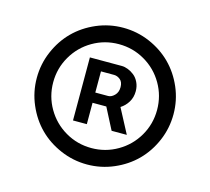

<svg xmlns="http://www.w3.org/2000/svg" viewBox="-87 -839 843 771"><g transform="rotate(15 335.0 -453.0)"><path d="M224.8 -191.6Q277.3 -169 335.2 -169Q393.1 -169 445.7 -191.6Q498.2 -214.1 536.2 -252.1Q574.2 -290.1 596.8 -342.7Q619.3 -395.2 619.3 -453.1Q619.3 -511 596.8 -563.6Q574.2 -616.1 536.2 -654.1Q498.2 -692.1 445.7 -714.7Q393.1 -737.2 335.2 -737.2Q277.3 -737.2 224.8 -714.7Q172.2 -692.1 134.2 -654.1Q96.2 -616.1 73.7 -563.6Q51.1 -511 51.1 -453.1Q51.1 -395.2 73.7 -342.7Q96.2 -290.1 134.2 -252.1Q172.2 -214.1 224.8 -191.6ZM443.5 -266.2Q393.8 -237.2 335.2 -237.2Q276.6 -237.2 226.9 -266.2Q177.2 -295.1 148.3 -344.8Q119.3 -394.5 119.3 -453.1Q119.3 -511.7 148.3 -561.4Q177.2 -611.2 226.9 -640.1Q276.6 -669 335.2 -669Q393.8 -669 443.5 -640.1Q493.3 -611.2 522.2 -561.4Q551.1 -511.7 551.1 -453.1Q551.1 -394.5 522.2 -344.8Q493.3 -295.1 443.5 -266.2ZM235.8 -325.3H293.3V-414.1H350.5L396.3 -325.3H459.5L405.9 -426.8Q424.7 -438.6 436.8 -458.3Q448.9 -478 448.9 -503.6Q448.9 -523.8 440.9 -540.5Q432.9 -557.2 420.6 -566.9Q408.4 -576.7 394.7 -582Q381 -587.4 368.6 -587.4H235.8ZM293.3 -456.7V-544.7H348Q361.5 -544.7 373.6 -534.8Q385.7 -524.9 385.7 -503.6Q385.7 -482.2 372.9 -469.5Q360.1 -456.7 346.6 -456.7Z"/></g></svg>

Font: Inter-Regular
Style: Regular
Weight: 500
Designer: Rasmus Andersson
Foundry: rsms
Version: ""